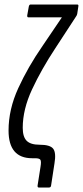

<svg xmlns="http://www.w3.org/2000/svg" viewBox="-20 -703 368 853"><path d="M152 130Q146 130 147 121L160 38Q164 14 159.5 7Q155 0 136 0H123Q18 0 18 -123Q18 -217 61 -311Q104 -405 169 -499L255 -626H106Q100 -626 101 -635L108 -674Q110 -683 116 -683H323Q330 -683 328 -674L323 -641Q322 -637 321 -635Q320 -633 318 -630L226 -489Q164 -395 122.5 -306Q81 -217 81 -135Q81 -95 98.5 -77.5Q116 -60 156 -60Q203 -60 216.5 -42Q230 -24 222 23L207 121Q206 130 198 130Z"/></svg>

Font: Sofia Sans Extra Condensed
Style: Italic
Weight: 400
Italic angle: -9°
Designer: Botio Nikoltchev, Ani Petrova
Foundry: lettersoup
Version: Version 4.101; ttfautohint (v1.8.4.7-5d5b)